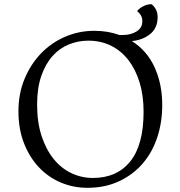

<svg xmlns="http://www.w3.org/2000/svg" viewBox="-20 -878 860 916"><path d="M68 -347Q68 -432 97.5 -502.5Q127 -573 176.5 -624Q226 -675 291.5 -703Q357 -731 430 -731Q495 -731 550 -711H566Q604 -711 631.5 -728Q659 -745 659 -777Q659 -793 652 -805Q645 -817 634 -825Q644 -838 663 -848Q682 -858 703 -858Q716 -848 724 -832.5Q732 -817 732 -796Q732 -745 697 -716Q662 -687 609 -682Q681 -637 717.5 -557Q754 -477 754 -377Q754 -294 730 -222Q706 -150 660 -97Q614 -44 547.5 -13Q481 18 397 18Q330 18 270.5 -7Q211 -32 166 -79.5Q121 -127 94.5 -194.5Q68 -262 68 -347ZM157 -379Q157 -294 178.5 -229Q200 -164 236 -119.5Q272 -75 320.5 -52Q369 -29 423 -29Q538 -29 601.5 -108Q665 -187 665 -345Q665 -422 646 -484.5Q627 -547 592.5 -591.5Q558 -636 509.5 -660Q461 -684 401 -684Q353 -684 308.5 -666Q264 -648 230.5 -610.5Q197 -573 177 -515.5Q157 -458 157 -379Z"/></svg>

Font: Gotu
Style: Regular
Weight: 400
Designer: Sarang Kulkarni & Kailash Malviya
Foundry: Ek Type
Version: Version 2.320;hotconv 1.0.109;makeotfexe 2.5.65596; ttfautoh